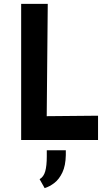

<svg xmlns="http://www.w3.org/2000/svg" viewBox="-20 -721 528 989"><path d="M89 0V-701H226L220 -54L160 -122L485 -125V0ZM210 248 184 202Q205 190 213 161.5Q221 133 221 85V53H319V78Q318 132 301.5 167Q285 202 260.5 221Q236 240 210 248Z"/></svg>

Font: Ruda ExtraBold
Style: Regular
Weight: 800
Designer: Mariela Monsalve and Angelina Sanchez
Foundry: Mariela Monsalve and Angelina Sanchez
Version: Version 2.000